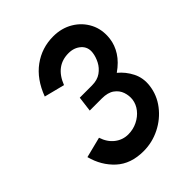

<svg xmlns="http://www.w3.org/2000/svg" viewBox="-201 -818 939 939"><g transform="rotate(-45 269.0 -348.0)"><path d="M243 7Q155 7 101.5 -42Q48 -91 28 -167L135 -194Q149 -151 179.5 -127.5Q210 -104 248 -104Q282 -104 311.5 -118.5Q341 -133 360 -157Q379 -181 383 -210Q386 -235 377.5 -260.5Q369 -286 345.5 -303Q322 -320 281 -320H197L207 -399H291Q329 -399 353.5 -416.5Q378 -434 391 -459.5Q404 -485 407 -509Q412 -546 386.5 -569Q361 -592 322 -592Q233 -592 196 -497L90 -524Q123 -612 185.5 -657.5Q248 -703 327 -703Q385 -703 430 -676Q475 -649 498.5 -603Q522 -557 515 -499Q510 -459 487 -423Q464 -387 421 -357Q455 -329 475.5 -288.5Q496 -248 490 -199Q483 -141 447 -94Q411 -47 357 -20Q303 7 243 7Z"/></g></svg>

Font: Kulim Park SemiBold
Style: Italic
Weight: 600
Italic angle: -8°
Designer: Noponies / Dale Sattler
Foundry: Noponies
Version: Version 1.000; ttfautohint (v1.8.3)